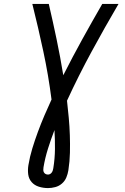

<svg xmlns="http://www.w3.org/2000/svg" viewBox="-20 -755 640 980"><path d="M225 205Q201 205 178.5 198Q156 191 141.5 174.5Q127 158 124 135Q121 112 125 88Q132 45 145 2.5Q158 -40 173.5 -82Q189 -124 206.5 -165Q224 -206 243 -247Q227 -372 201 -493.5Q175 -615 145 -735H229Q250 -645 269 -554Q288 -463 303 -371Q350 -464 400 -554.5Q450 -645 502 -735H585Q514 -614 447 -490.5Q380 -367 322 -241Q327 -197 331 -153.5Q335 -110 336.5 -65.5Q338 -21 337 24Q336 69 329 114Q326 133 318.5 151Q311 169 296 182Q281 195 262 200Q243 205 225 205ZM225 136Q231 136 236 133Q241 130 244.5 125Q248 120 249.5 114.5Q251 109 252 104Q260 55 260.5 6Q261 -43 258 -91Q240 -44 225 3.5Q210 51 202 99Q201 106 201 112.5Q201 119 204 124.5Q207 130 212.5 133Q218 136 225 136Z"/></svg>

Font: Iosevka Curly Extended
Style: Italic
Weight: 400
Width: 7
Italic angle: -9°
Monospace: yes
Designer: Belleve Invis
Foundry: Belleve Invis
Version: Version 11.1.0; ttfautohint (v1.8.3)